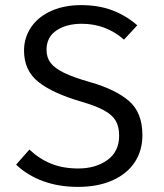

<svg xmlns="http://www.w3.org/2000/svg" viewBox="-20 -720 640 751"><path d="M285 11Q210 11 148.5 -11.5Q87 -34 43 -76L95 -135Q133 -99 179.5 -80Q226 -61 286 -61Q354 -61 400 -94Q446 -127 446 -189Q446 -224 433 -247Q420 -270 387.5 -288Q355 -306 296 -323Q184 -356 129 -400.5Q74 -445 74 -522Q74 -573 102 -614Q130 -655 181 -677.5Q232 -700 297 -700Q365 -700 418.5 -680Q472 -660 517 -621L465 -565Q394 -627 300 -627Q240 -627 201 -601Q162 -575 162 -525Q162 -495 178 -474Q194 -453 231 -435Q268 -417 335 -398Q432 -370 484.5 -325Q537 -280 537 -191Q537 -131 507 -85.5Q477 -40 420 -14.5Q363 11 285 11Z"/></svg>

Font: Fira Mono
Style: Regular
Weight: 400
Designer: Carrois Corporate & Edenspiekermann AG
Foundry: Carrois Corporate GbR & Edenspiekermann AG
Version: Version 3.206